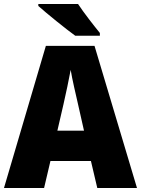

<svg xmlns="http://www.w3.org/2000/svg" viewBox="-20 -947 710 967"><path d="M373 -927H173V-917C213 -881 313 -800 359 -767H483V-781C455 -815 401 -884 373 -927ZM470 0H670L456 -716H211L0 0H202L234 -136H438ZM373 -422 403 -289H269L300 -423C311 -472 328 -550 336 -595C343 -550 363 -466 373 -422Z"/></svg>

Font: Noto Sans Georgian SemiCondensed Black
Style: Regular
Weight: 900
Width: 4
Designer: Monotype Design Team, Akaki Razmadze
Foundry: Google LLC
Version: Version 2.005